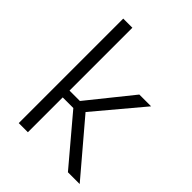

<svg xmlns="http://www.w3.org/2000/svg" viewBox="-201 -801 906 906"><g transform="rotate(45 252.0 -348.5)"><path d="M215.3 -277.8H146V-697.3H85V0H146V-232.4H216.8L413.1 0H491.7L271 -259.8L470.7 -497.6H392.1Z"/></g></svg>

Font: Estedad Light
Style: Regular
Weight: 300
Designer: Amin Abedi
Version: Version 7.3